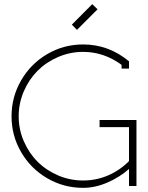

<svg xmlns="http://www.w3.org/2000/svg" viewBox="-20 -904 718 933"><path d="M463.9 -286.1V-320.8H643.1V0H606.9V-83Q562.5 -43.5 502.7 -17.3Q442.9 8.8 383.8 8.8Q289.6 8.8 209.5 -37.8Q129.4 -84.5 82.8 -164.6Q36.1 -244.6 36.1 -338.9Q36.1 -433.1 82.8 -513.7Q129.4 -594.2 209.5 -641.1Q289.6 -688 383.8 -688Q508.3 -688 606.9 -606V-570.8H570.8V-588.9Q484.9 -651.9 383.8 -651.9Q320.3 -651.9 262.5 -627Q204.6 -602.1 162.6 -560.1Q120.6 -518.1 95.7 -460.2Q70.8 -402.3 70.8 -338.9Q70.8 -275.4 95.7 -217.8Q120.6 -160.2 162.6 -118.2Q204.6 -76.2 262.5 -51.5Q320.3 -26.9 383.8 -26.9Q448.2 -26.9 505.6 -51.8Q563 -76.7 606.9 -121.1V-286.1ZM354 -758.8 329.1 -784.2 428.2 -883.8 454.1 -858.9Z"/></svg>

Font: Rawengulk
Style: Regular
Weight: 400
Version: Version 0.92